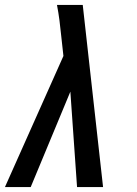

<svg xmlns="http://www.w3.org/2000/svg" viewBox="-33 -755 553 775"><path d="M-13 0 223 -529 214 -611Q211 -642 207 -673Q203 -704 197 -735H301L383 0H278L251 -385L91 0Z"/></svg>

Font: Iosevka Slab Semibold
Style: Italic
Weight: 600
Italic angle: -9°
Monospace: yes
Designer: Belleve Invis
Foundry: Belleve Invis
Version: Version 11.1.1; ttfautohint (v1.8.3)